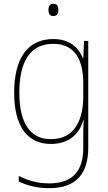

<svg xmlns="http://www.w3.org/2000/svg" viewBox="-20 -742 564 1003"><path d="M258 -722C238 -722 233 -706 233 -690C233 -673 239 -658 258 -658C279 -658 285 -672 285 -690C285 -706 281 -722 258 -722ZM258 -538C120 -538 54 -431 54 -258C54 -79 125 10 246 10C335 10 394 -37 415 -115H417C415 -75 415 -51 415 -15V29C415 148 363 216 237 216C173 216 121 199 78 177V206C120 226 170 241 237 241C383 241 441 160 441 29V-528H419L415 -438H413C390 -493 346 -538 258 -538ZM258 -513C376 -513 415 -422 415 -307V-237C415 -132 380 -15 246 -15C139 -15 81 -97 81 -258C81 -415 134 -513 258 -513Z"/></svg>

Font: Noto Sans Arabic UI SmCn Th
Style: Regular
Weight: 100
Width: 4
Designer: Monotype Design Team, Nadine Chahine and Nizar Qandah
Foundry: Monotype Imaging Inc.
Version: Version 2.010